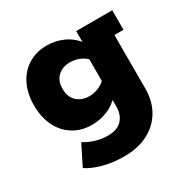

<svg xmlns="http://www.w3.org/2000/svg" viewBox="-139 -537 828 844"><g transform="rotate(-30 275.5 -115.5)"><path d="M257 181Q199 181 150.5 167.5Q102 154 73 134L124 32Q150 48 179.5 57Q209 66 241 66Q289 66 312.5 40.5Q336 15 336 -26V-67L354 -80Q326 -44 287 -27Q248 -10 205 -10Q150 -10 109 -36Q68 -62 46.5 -107.5Q25 -153 25 -211Q25 -270 46.5 -315Q68 -360 109 -386Q150 -412 205 -412Q248 -412 287 -394.5Q326 -377 354 -341L349 -330V-402H532V-303H486V-34Q486 33 457.5 81Q429 129 378 155Q327 181 257 181ZM257 -125Q279 -125 301.5 -133.5Q324 -142 343 -162L337 -119V-301L343 -260Q324 -280 301.5 -288.5Q279 -297 257 -297Q219 -297 194.5 -275Q170 -253 170 -211Q170 -170 194.5 -147.5Q219 -125 257 -125Z"/></g></svg>

Font: Rokkitt ExtraBold
Style: Regular
Weight: 800
Version: Version 3.103